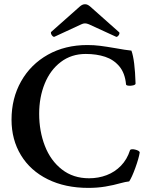

<svg xmlns="http://www.w3.org/2000/svg" viewBox="-20 -893 711 926"><path d="M35.6 -315.9Q35.6 -418.9 81.8 -500.7Q127.9 -582.5 210.9 -629.2Q293.9 -675.8 401.4 -675.8Q433.1 -675.8 462.2 -672.1Q491.2 -668.5 537.1 -660.6Q584 -651.9 613.8 -648.9Q630.4 -604 633.8 -490.2Q633.8 -484.4 622.6 -481.4Q611.3 -478.5 599.9 -479.7Q588.4 -481 587.9 -485.8Q583 -540 555.7 -572.8Q528.3 -605.5 487.1 -619.1Q445.8 -632.8 393.6 -632.8Q324.2 -632.8 273.2 -594Q222.2 -555.2 195.6 -489.5Q168.9 -423.8 168.9 -344.2Q168.9 -260.3 196.5 -189.2Q224.1 -118.2 278.6 -75.7Q333 -33.2 409.7 -33.2Q454.6 -33.2 494.4 -48.3Q534.2 -63.5 563.5 -93.8Q592.8 -124 606.9 -168Q608.4 -172.4 615.5 -173.1Q622.6 -173.8 631.6 -171.6Q640.6 -169.4 647 -166Q653.8 -162.1 653.8 -157.2Q649.4 -129.4 632.6 -83Q615.7 -36.6 603 -18.1Q583 -15.6 565.9 -10.7Q526.4 0.5 488 6.8Q449.7 13.2 406.2 13.2Q294.4 13.2 210.4 -28.3Q126.5 -69.8 81.1 -144.5Q35.6 -219.2 35.6 -315.9ZM227.5 -739.7 365.2 -861.8Q377.4 -872.6 390.1 -872.6Q396.5 -872.6 402.3 -869.9Q408.2 -867.2 414.6 -861.8L554.2 -737.8Q557.6 -734.9 555.4 -728.8Q553.2 -722.7 548.3 -718.3Q543.5 -713.9 539.6 -715.8L408.7 -775.9Q397.9 -780.3 390.1 -780.3Q381.3 -780.3 372.6 -775.9L242.7 -715.8Q238.8 -713.9 233.6 -718.8Q228.5 -723.6 226.3 -730.2Q224.1 -736.8 227.5 -739.7Z"/></svg>

Font: Junicode Two Beta VF
Style: Regular
Weight: 400
Designer: Peter S. Baker
Foundry: Briery Creek Software
Version: Version 1.031 beta; ttfautohint (v1.8.1.43-b0c9)